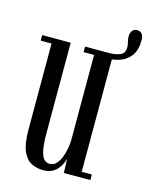

<svg xmlns="http://www.w3.org/2000/svg" viewBox="-102 -710 614 787"><g transform="rotate(15 205.0 -317.0)"><path d="M158.5 11Q130 11 107 -0.8Q84 -12.5 70.5 -44Q57 -75.5 57 -136V-499.5H11V-523H132V-142.5Q132 -94.5 137.2 -68.2Q142.5 -42 152.5 -31.5Q162.5 -21 177.5 -21Q196.5 -21 210 -39.8Q223.5 -58.5 230.5 -87Q237.5 -115.5 237.5 -145V-499.5H193V-523H312.5V-23.5H355.5V0H243L241 -60.5Q237.5 -45 228 -28.5Q218.5 -12 201.5 -0.5Q184.5 11 158.5 11ZM295.5 -499.5V-523Q322.5 -523 341.8 -531.2Q361 -539.5 361 -565Q361 -575 357.8 -586.8Q354.5 -598.5 354.5 -609Q354.5 -624.5 361.8 -634Q369 -643.5 382.5 -643.5Q395.5 -643.5 402.8 -634.2Q410 -625 410 -609Q410 -565.5 392 -541.8Q374 -518 347.5 -508.8Q321 -499.5 295.5 -499.5Z"/></g></svg>

Font: Imbue 48pt
Style: Regular
Weight: 400
Designer: Tyler Finck
Foundry: Etcetera Type Company
Version: Version 1.102